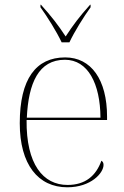

<svg xmlns="http://www.w3.org/2000/svg" viewBox="-20 -786 529 816"><path d="M242 -606H275C296 -651 336 -715 365 -755V-766H363C318 -716 291 -680 259 -631C227 -680 199 -716 154 -766H152V-755C181 -715 221 -651 242 -606ZM266 10C367 10 420 -51 420 -85C420 -94 417 -99 411 -103C388 -39 343 0 267 0C163 0 91 -88 93 -276H435V-290C435 -448 367 -542 257 -542C133 -542 64 -451 64 -262C64 -87 142 10 266 10ZM407 -286H94C101 -433 144 -532 256 -532C354 -532 406 -430 407 -286Z"/></svg>

Font: Noto Serif Display Thin
Style: Regular
Weight: 100
Designer: Monotype Design Team
Foundry: Monotype Imaging Inc.
Version: Version 2.009